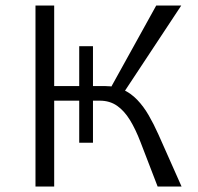

<svg xmlns="http://www.w3.org/2000/svg" viewBox="-20 -678 719 698"><path d="M553 0 491 -161Q473 -208 452.5 -241.5Q432 -275 405.5 -293.5Q379 -312 343 -312H166V-365H364Q399 -365 427.5 -352Q456 -339 479 -315Q502 -291 520.5 -259Q539 -227 556 -189L640 0ZM109 0V-658H177V0ZM367 -331 548 -658H639L423 -331ZM318 -159H268V-510H318Z"/></svg>

Font: Ysabeau Office
Style: Regular
Weight: 400
Designer: Christian Thalmann (Catharsis Fonts)
Version: Version 2.001;gftools[0.9.30]; featfreeze: tnum,lnum,ss02